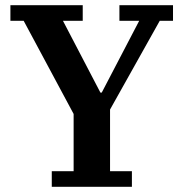

<svg xmlns="http://www.w3.org/2000/svg" viewBox="-20 -718 708 738"><path d="M179 -60H263V-280L71 -638H20V-698H298V-638H222L366 -362H371L515 -638H439V-698H645V-638H594L403 -297V-60H487V0H179Z"/></svg>

Font: IBM Plex Serif SmBld
Style: Regular
Weight: 600
Designer: Mike Abbink, Paul van der Laan, Pieter van Rosmalen
Foundry: Bold Monday
Version: Version 3.001